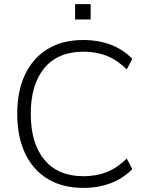

<svg xmlns="http://www.w3.org/2000/svg" viewBox="-20 -908 710 936"><path d="M386 8Q285 8 213 -35.5Q141 -79 102.5 -160Q64 -241 64 -353Q64 -465 102.5 -545.5Q141 -626 213 -669.5Q285 -713 386 -713Q460 -713 521 -689.5Q582 -666 625 -621L598 -570Q552 -615 501 -635.5Q450 -656 387 -656Q263 -656 196.5 -576.5Q130 -497 130 -353Q130 -209 196.5 -129Q263 -49 387 -49Q450 -49 501 -69.5Q552 -90 598 -135L625 -84Q582 -39 521 -15.5Q460 8 386 8ZM346 -813V-888H422V-813Z"/></svg>

Font: Nunito Sans 12pt Light
Style: Regular
Weight: 300
Designer: Vernon Adams
Foundry: Vernon Adams
Version: Version 3.101;gftools[0.9.27]